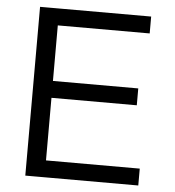

<svg xmlns="http://www.w3.org/2000/svg" viewBox="-52 -768 742 816"><g transform="rotate(5 319.0 -360.0)"><path d="M86 0V-720H168V0ZM128 0V-72H568V0ZM128 -339V-411H532V-339ZM128 -648V-720H560V-648Z"/></g></svg>

Font: Instrument Sans
Style: Regular
Weight: 400
Designer: Rodrigo Fuenzalida
Foundry: fragTYPE
Version: Version 1.000;gftools[0.9.28]